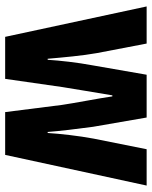

<svg xmlns="http://www.w3.org/2000/svg" viewBox="58 -647 589 745"><g transform="rotate(90 352.5 -274.5)"><path d="M387 -221 415 0H581L700 -549H559L518 -344C507 -286 499 -212 496 -165H492C489 -207 480 -283 472 -341L436 -549H270L234 -342C222 -278 215 -212 212 -165H208C203 -223 196 -301 186 -356L149 -549H5L123 0H286L318 -223C323 -257 341 -360 350 -416H354C361 -366 381 -264 387 -221Z"/></g></svg>

Font: Noto Sans Gujarati UI ExtraCondensed ExtraBold
Style: Regular
Weight: 800
Width: 2
Designer: Jelle Bosma - Monotype Design Team, Universal Thirst
Foundry: Monotype Imaging Inc.
Version: Version 2.106